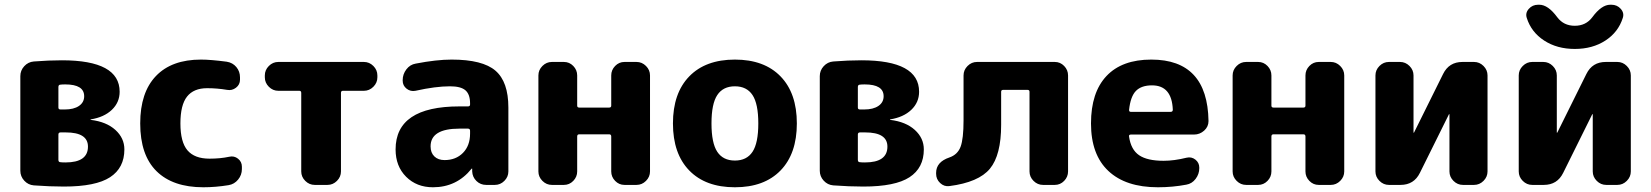

<svg xmlns="http://www.w3.org/2000/svg" viewBox="-20 -782 6983 812"><path d="M227 -213V-106Q227 -96 236 -96Q243 -95 257 -95Q352 -95 352 -162Q352 -222 258 -222H236Q227 -222 227 -213ZM227 -414V-327Q227 -319 236 -319H254Q292 -319 314 -334Q336 -349 336 -375Q336 -425 256 -425Q242 -425 236 -424Q227 -424 227 -414ZM123 2Q99 0 82.5 -18Q66 -36 66 -60V-460Q66 -484 82.5 -502Q99 -520 123 -522Q186 -527 242 -527Q486 -527 486 -394Q486 -349 453 -317.5Q420 -286 363 -277V-276Q363 -275 364 -275Q430 -267 468 -232.5Q506 -198 506 -150Q506 -72 445.5 -32.5Q385 7 250 7Q191 7 123 2Z M840 10Q711 10 642 -58Q573 -126 573 -260Q573 -391 639.5 -460.5Q706 -530 830 -530Q871 -530 939 -521Q964 -517 979.5 -498.5Q995 -480 995 -455V-445Q995 -424 978 -411Q961 -398 940 -402Q899 -409 856 -409Q799 -409 771 -373.5Q743 -338 743 -260Q743 -181 773 -146Q803 -111 866 -111Q912 -111 949 -119Q970 -124 986.5 -111Q1003 -98 1003 -77V-67Q1003 -42 987 -22.5Q971 -3 947 1Q892 10 840 10Z M1157 -398Q1134 -398 1117 -415Q1100 -432 1100 -455V-463Q1100 -486 1117 -503Q1134 -520 1157 -520H1519Q1542 -520 1559 -503Q1576 -486 1576 -463V-455Q1576 -432 1559 -415Q1542 -398 1519 -398H1430Q1422 -398 1422 -389V-57Q1422 -34 1405 -17Q1388 0 1365 0H1311Q1288 0 1271 -17Q1254 -34 1254 -57V-389Q1254 -398 1246 -398Z M1923 -238Q1801 -238 1801 -163Q1801 -136 1817 -120.5Q1833 -105 1860 -105Q1908 -105 1938 -135.5Q1968 -166 1968 -217V-229Q1968 -238 1959 -238ZM1811 10Q1742 10 1697.5 -34.5Q1653 -79 1653 -150Q1653 -332 1923 -332H1959Q1968 -332 1968 -340V-345Q1968 -383 1948.5 -400Q1929 -417 1883 -417Q1822 -417 1737 -398Q1716 -394 1699.5 -407Q1683 -420 1683 -441V-443Q1683 -468 1698.5 -488.5Q1714 -509 1738 -513Q1826 -530 1890 -530Q2021 -530 2075.5 -483Q2130 -436 2130 -327V-57Q2130 -34 2113 -17Q2096 0 2073 0H2036Q2012 0 1995 -16.5Q1978 -33 1977 -57V-68Q1977 -69 1976 -69Q1974 -69 1974 -68Q1911 10 1811 10Z M2314 0Q2291 0 2274 -17Q2257 -34 2257 -57V-463Q2257 -486 2274 -503Q2291 -520 2314 -520H2365Q2388 -520 2404.5 -503Q2421 -486 2421 -463V-335Q2421 -327 2430 -327H2556Q2565 -327 2565 -335V-463Q2565 -486 2581.5 -503Q2598 -520 2621 -520H2672Q2695 -520 2712 -503Q2729 -486 2729 -463V-57Q2729 -34 2712 -17Q2695 0 2672 0H2621Q2598 0 2581.5 -17Q2565 -34 2565 -57V-205Q2565 -214 2556 -214H2430Q2421 -214 2421 -205V-57Q2421 -34 2404.5 -17Q2388 0 2365 0Z M3162.5 -380Q3138 -417 3088 -417Q3038 -417 3013.5 -380Q2989 -343 2989 -260Q2989 -177 3013.5 -140Q3038 -103 3088 -103Q3138 -103 3162.5 -140Q3187 -177 3187 -260Q3187 -343 3162.5 -380ZM3281 -61Q3212 10 3088 10Q2964 10 2895 -61Q2826 -132 2826 -260Q2826 -388 2895 -459Q2964 -530 3088 -530Q3212 -530 3281 -459Q3350 -388 3350 -260Q3350 -132 3281 -61Z M3608 -213V-106Q3608 -96 3617 -96Q3624 -95 3638 -95Q3733 -95 3733 -162Q3733 -222 3639 -222H3617Q3608 -222 3608 -213ZM3608 -414V-327Q3608 -319 3617 -319H3635Q3673 -319 3695 -334Q3717 -349 3717 -375Q3717 -425 3637 -425Q3623 -425 3617 -424Q3608 -424 3608 -414ZM3504 2Q3480 0 3463.5 -18Q3447 -36 3447 -60V-460Q3447 -484 3463.5 -502Q3480 -520 3504 -522Q3567 -527 3623 -527Q3867 -527 3867 -394Q3867 -349 3834 -317.5Q3801 -286 3744 -277V-276Q3744 -275 3745 -275Q3811 -267 3849 -232.5Q3887 -198 3887 -150Q3887 -72 3826.5 -32.5Q3766 7 3631 7Q3572 7 3504 2Z M3995 5Q3973 8 3956 -8Q3939 -24 3939 -47V-51Q3939 -97 3995 -116Q4030 -128 4042.5 -161.5Q4055 -195 4055 -273V-463Q4055 -486 4072 -503Q4089 -520 4112 -520H4441Q4464 -520 4480.5 -503Q4497 -486 4497 -463V-57Q4497 -34 4480.5 -17Q4464 0 4441 0H4391Q4368 0 4351 -17Q4334 -34 4334 -57V-394Q4334 -402 4325 -402H4223Q4214 -402 4214 -394V-254Q4214 -126 4166.5 -68.5Q4119 -11 3995 5Z M4852 -421Q4807 -421 4784 -397.5Q4761 -374 4755 -317Q4755 -309 4762 -309H4931Q4940 -309 4940 -318Q4936 -421 4852 -421ZM4877 10Q4741 10 4667.5 -59Q4594 -128 4594 -260Q4594 -391 4659.5 -460.5Q4725 -530 4849 -530Q5087 -530 5091 -270Q5091 -246 5072.5 -229.5Q5054 -213 5030 -213H4763Q4753 -213 4755 -204Q4763 -149 4797.5 -125.5Q4832 -102 4901 -102Q4946 -102 4998 -115Q5019 -120 5035.5 -107Q5052 -94 5052 -73V-71Q5052 -46 5036.5 -25.5Q5021 -5 4997 -1Q4939 10 4877 10Z M5250 0Q5227 0 5210 -17Q5193 -34 5193 -57V-463Q5193 -486 5210 -503Q5227 -520 5250 -520H5301Q5324 -520 5340.5 -503Q5357 -486 5357 -463V-335Q5357 -327 5366 -327H5492Q5501 -327 5501 -335V-463Q5501 -486 5517.5 -503Q5534 -520 5557 -520H5608Q5631 -520 5648 -503Q5665 -486 5665 -463V-57Q5665 -34 5648 -17Q5631 0 5608 0H5557Q5534 0 5517.5 -17Q5501 -34 5501 -57V-205Q5501 -214 5492 -214H5366Q5357 -214 5357 -205V-57Q5357 -34 5340.5 -17Q5324 0 5301 0Z M5854 0Q5831 0 5814 -17Q5797 -34 5797 -57V-463Q5797 -486 5814 -503Q5831 -520 5854 -520H5901Q5924 -520 5941 -503Q5958 -486 5958 -463V-221H5959H5960L6083 -469Q6108 -520 6165 -520H6214Q6237 -520 6254 -503Q6271 -486 6271 -463V-57Q6271 -34 6254 -17Q6237 0 6214 0H6167Q6144 0 6127 -17Q6110 -34 6110 -57V-299H6109H6108L5985 -51Q5960 0 5903 0Z M6460 0Q6437 0 6420 -17Q6403 -34 6403 -57V-463Q6403 -486 6420 -503Q6437 -520 6460 -520H6507Q6530 -520 6547 -503Q6564 -486 6564 -463V-221H6565H6566L6689 -469Q6714 -520 6771 -520H6820Q6843 -520 6860 -503Q6877 -486 6877 -463V-57Q6877 -34 6860 -17Q6843 0 6820 0H6773Q6750 0 6733 -17Q6716 -34 6716 -57V-299H6715H6714L6591 -51Q6566 0 6509 0ZM6790 -762H6795Q6819 -762 6834.5 -744.5Q6850 -727 6843 -706Q6824 -646 6769.5 -610.5Q6715 -575 6640 -575Q6565 -575 6510.5 -610.5Q6456 -646 6437 -706Q6430 -727 6445.5 -744.5Q6461 -762 6485 -762H6490Q6527 -762 6566 -709Q6593 -673 6640 -673Q6687 -673 6714 -709Q6753 -762 6790 -762Z"/></svg>

Font: Rounded Mplus 1c ExtraBold
Style: Regular
Weight: 800
Version: Version 1.059.20150529